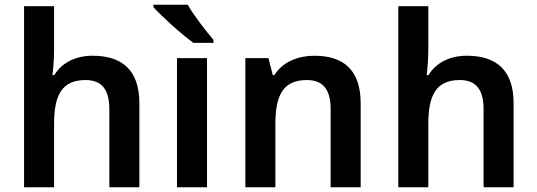

<svg xmlns="http://www.w3.org/2000/svg" viewBox="-20 -786 2253 806"><path d="M207 -579V-760H81V0H207V-265C207 -384 238 -450 339 -450C408 -450 439 -409 439 -328V0H565V-353C565 -492 492 -552 369 -552C301 -552 242 -526 208 -471H200C203 -491 207 -536 207 -579Z M768 -766H624V-756C657 -719 743 -641 792 -606H876V-619C844 -656 794 -721 768 -766ZM849 0V-542H723V0Z M1300 -552C1232 -552 1167 -527 1132 -471H1125L1107 -542H1010V0H1136V-265C1136 -384 1167 -450 1268 -450C1337 -450 1368 -409 1368 -328V0H1494V-353C1494 -493 1421 -552 1300 -552Z M1778 -579V-760H1652V0H1778V-265C1778 -384 1809 -450 1910 -450C1979 -450 2010 -409 2010 -328V0H2136V-353C2136 -492 2063 -552 1940 -552C1872 -552 1813 -526 1779 -471H1771C1774 -491 1778 -536 1778 -579Z"/></svg>

Font: Noto Sans Bengali UI SemiBold
Style: Regular
Weight: 600
Designer: Jelle Bosma - Monotype Design Team
Foundry: Monotype Imaging Inc.
Version: Version 2.003